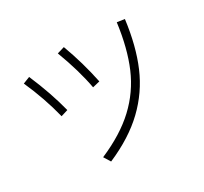

<svg xmlns="http://www.w3.org/2000/svg" viewBox="-159 -1001 1318 1242"><g transform="rotate(-30 500.0 -380.0)"><path d="M479 -457Q454 -594 391 -761L445 -777Q501 -626 533 -470ZM309 -33Q477 -105 581.5 -203Q686 -301 742 -432Q798 -563 822 -745L878 -737Q854 -549 794.5 -409.5Q735 -270 624.5 -164Q514 -58 340 17ZM209 -397Q171 -550 103 -702L154 -722Q224 -559 261 -413Z"/></g></svg>

Font: IBM Plex Sans JP Light
Style: Regular
Weight: 300
Designer: Mike Abbink; Paul van der Laan; Pieter van Rosmalen; Wujin Sim; Yejin Wi; Jinhee Kim; Boomi Park; Yona Kim; Kichan Ma
Foundry: Sandoll Inc.
Version: Version 1.002